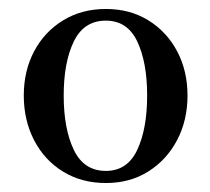

<svg xmlns="http://www.w3.org/2000/svg" viewBox="-20 -758 468 428"><path d="M216 -350Q162 -350 120.5 -375.5Q79 -401 56 -445.5Q33 -490 33 -545Q33 -600 56 -643.5Q79 -687 120.5 -712.5Q162 -738 216 -738Q270 -738 311 -712.5Q352 -687 375 -643.5Q398 -600 398 -545Q398 -490 375 -446Q352 -402 311 -376Q270 -350 216 -350ZM216 -377Q264 -377 286 -424Q308 -471 308 -545Q308 -619 286 -665.5Q264 -712 216 -712Q167 -712 144.5 -665.5Q122 -619 122 -545Q122 -471 144.5 -424Q167 -377 216 -377Z"/></svg>

Font: TsukuhouMincho
Style: Regular
Weight: 400
Designer: Iose
Foundry: Typographish
Version: Version 1.001; ttfautohint (v1.8.3)